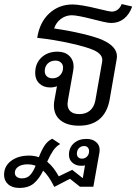

<svg xmlns="http://www.w3.org/2000/svg" viewBox="-114 -608 670 944"><path d="M152 -468Q223 -458 290.5 -442Q358 -426 391 -411Q461 -379 461 -331Q461 -323 460 -319L425 -118Q414 -56 376 -23Q338 10 274 10Q217 10 184 -16Q151 -42 151 -90Q151 -103 154 -118L166 -184Q150 -178 133 -178Q100 -178 79.5 -197.5Q59 -217 59 -249Q59 -296 89.5 -325Q120 -354 169 -354Q205 -354 226.5 -333.5Q248 -313 248 -279Q248 -273 246 -261L220 -115Q218 -103 218 -97Q218 -73 233 -60Q248 -47 276 -47Q308 -47 328.5 -64.5Q349 -82 355 -115L388 -303Q389 -306 389 -313Q389 -342 348 -361Q313 -377 232.5 -395Q152 -413 69 -422Q81 -499 128.5 -542.5Q176 -586 243 -586Q282 -586 372 -564Q424 -551 436 -551Q452 -551 465 -561Q478 -571 484 -588L536 -576Q522 -537 495.5 -516Q469 -495 433 -495Q420 -495 395 -500.5Q370 -506 344 -513Q266 -533 239 -533Q210 -533 186 -515.5Q162 -498 152 -468ZM196 -276Q196 -291 185.5 -300.5Q175 -310 159 -310Q135 -310 120.5 -295.5Q106 -281 106 -258Q106 -242 116.5 -232.5Q127 -223 144 -223Q167 -223 181.5 -238Q196 -253 196 -276ZM376 129Q376 137 375 141L345 310H279L230 271L153 311Q125 255 98 231Q79 271 52.5 293.5Q26 316 -19 316Q-54 316 -74 298Q-94 280 -94 252Q-94 209 -59.5 183Q-25 157 29 157Q55 157 77 165Q90 131 104.5 108.5Q119 86 143 74L182 100Q161 112 147 133Q133 154 118 187Q136 202 149 219Q162 236 175 259L241 227L293 268L304 205Q301 207 285 207Q259 207 242 192Q225 177 225 153Q225 118 249 96.5Q273 75 311 75Q340 75 358 90Q376 105 376 129ZM324 135Q324 124 317.5 117Q311 110 300 110Q284 110 274 120.5Q264 131 264 148Q264 159 271 165.5Q278 172 289 172Q304 172 314 161.5Q324 151 324 135ZM61 207Q44 200 21 200Q-7 200 -24 211.5Q-41 223 -41 242Q-41 254 -31.5 261.5Q-22 269 -6 269Q19 269 34 253Q49 237 61 207Z"/></svg>

Font: Sarabun Light
Style: Italic
Weight: 300
Italic angle: -10°
Designer: Suppakit Chalermlarp | Katatrad Co.,Ltd.
Foundry: Cadson Demak Co.,Ltd.
Version: Version 1.000; ttfautohint (v1.6)